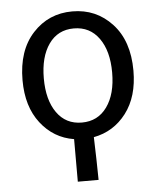

<svg xmlns="http://www.w3.org/2000/svg" viewBox="-50 -542 635 764"><g transform="rotate(-5 267.5 -159.5)"><path d="M167 -105Q203 -54 267 -54Q331 -54 367.5 -105Q404 -156 404 -242Q404 -328 367.5 -379Q331 -430 267 -430Q203 -430 167 -379Q131 -328 131 -242Q131 -156 167 -105ZM230 179V9Q149 -4 97.5 -70.5Q46 -137 46 -242Q46 -361 109 -429.5Q172 -498 267 -498Q362 -498 425.5 -429.5Q489 -361 489 -242Q489 -138 439 -72.5Q389 -7 309 8Q312 95 313 179Z"/></g></svg>

Font: Toshiba Sans
Style: Regular
Weight: 400
Designer: Paul D. Hunt
Foundry: Toshiba Corporation
Version: Version 2.020;PS 2.0;hotconv 1.0.86;makeotf.lib2.5.63406